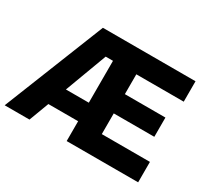

<svg xmlns="http://www.w3.org/2000/svg" viewBox="-135 -915 1244 1140"><g transform="rotate(30 487.5 -345.0)"><path d="M0 0 275 -690H910V-550H585V-414H863V-282H585V-140H915V0H425V-136H221L170 0ZM268 -263H425V-550H375Z"/></g></svg>

Font: Radio Canada
Style: Bold
Weight: 700
Designer: Charles Daoud, Etienne Aubert Bonn, Alexandre Saumier Demers, Jacques Le Bailly
Foundry: Radio-Canada
Version: Version 2.104; ttfautohint (v1.8.4.7-5d5b);gftools[0.9.28.de